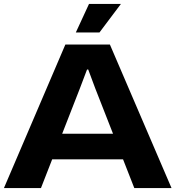

<svg xmlns="http://www.w3.org/2000/svg" viewBox="-20 -955 892 975"><path d="M0 0 312 -729H538L851 0H662L463 -508L428 -602H422L386 -507L188 0ZM233 -146 281 -276H569L616 -146ZM365 -790 432 -935H594L485 -790Z"/></svg>

Font: Mona Sans Expanded
Style: Bold
Weight: 700
Width: 7
Designer: Deni Anggara
Foundry: GitHub
Version: Version 2.000